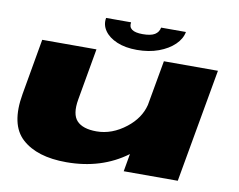

<svg xmlns="http://www.w3.org/2000/svg" viewBox="-81 -861 1216 976"><g transform="rotate(10 527.0 -373.0)"><path d="M614 0 630 -91.5Q499.5 5.5 318 5.5Q166.5 5.5 88.8 -65.2Q11 -136 39.5 -297.5L90 -586H370L323 -319Q309.5 -241.5 340.2 -208.5Q371 -175.5 442 -175.5Q522 -175.5 594 -232Q659 -283 676.5 -353L718 -586H997L893 0ZM572.5 -619Q512.5 -619 469.2 -637.2Q426 -655.5 405 -685.8Q384 -716 390.5 -752H519.5Q510.5 -703 587.5 -703Q629.5 -703 649.8 -715.5Q670 -728 674.5 -752H802.5Q796 -716 764.8 -685.8Q733.5 -655.5 683.8 -637.2Q634 -619 572.5 -619Z"/></g></svg>

Font: Anybody UltraExpanded Black
Style: Italic
Weight: 900
Width: 9
Italic angle: -10°
Designer: Tyler Finck
Foundry: Etcetera Type Company
Version: Version 1.010; ttfautohint (v1.8.3) -l 8 -r 50 -G 200 -x 14 